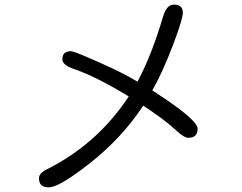

<svg xmlns="http://www.w3.org/2000/svg" viewBox="-20 -763 1040 825"><path d="M285.2 -543Q261.2 -543 252.9 -529.3Q249.5 -523.9 248.8 -518.3Q248 -512.7 248 -507.8Q248 -484.4 295.4 -467.3Q388.7 -436 526.9 -352.5L533.2 -348.6L529.3 -342.8Q396.5 -144 183.6 -36.6Q147.5 -19 147.5 2Q147.5 28.8 165 37.1Q174.3 42 189.5 42Q209 42 246.1 22Q293.5 -4.4 367.7 -63Q502 -168.9 591.8 -303.7L595.7 -309.1Q645.5 -275.9 678 -251.5Q710.4 -227.1 731.4 -207.5Q753.4 -186.5 769 -177.7Q780.8 -170.9 788.1 -170.9Q809.6 -170.9 819.3 -180.7Q829.1 -190.4 829.1 -210.9Q829.1 -224.1 803.2 -250Q758.3 -294.9 639.6 -371.1L634.3 -374.5L637.7 -380.4Q679.2 -454.1 722.7 -567.9Q746.6 -630.9 756.1 -663.3Q765.6 -695.8 765.6 -707Q765.6 -725.1 756.8 -733.9Q747.6 -743.2 726.6 -743.2Q696.3 -743.2 681.2 -693.4Q633.3 -530.8 574.2 -418.5L570.8 -412.1Q511.7 -448.2 404.8 -495.6Q322.3 -532.7 295.4 -540.5Q287.1 -543 285.2 -543Z"/></svg>

Font: YuPearl-Light
Style: Light
Weight: 300
Designer: Max Yao
Foundry: Max-Everyday
Version: Version 1.011; ttfautohint (v1.8.3)